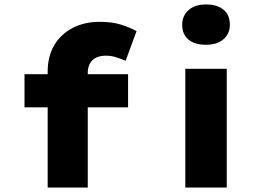

<svg xmlns="http://www.w3.org/2000/svg" viewBox="-20 -842 1213 862"><path d="M194 0V-520Q194 -588 223 -638Q252 -688 305 -716Q358 -744 428 -744Q484 -744 524.5 -731Q565 -718 593 -702L544 -569Q528 -576 504.5 -584Q481 -592 455 -592Q428 -592 410 -582.5Q392 -573 383 -555.5Q374 -538 374 -515V0H284Q254 0 231.5 0Q209 0 194 0ZM90 -360V-509H555V-360ZM812 0V-533H998V0ZM905 -641Q854 -641 826 -664.5Q798 -688 798 -731Q798 -771 826.5 -796.5Q855 -822 905 -822Q955 -822 983.5 -798.5Q1012 -775 1012 -731Q1012 -691 983.5 -666Q955 -641 905 -641Z"/></svg>

Font: Lexend Peta ExtraBold
Style: Regular
Weight: 800
Version: Version 1.007